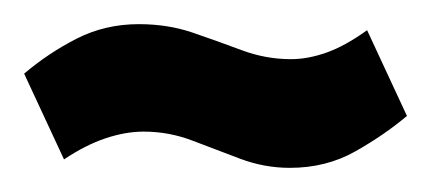

<svg xmlns="http://www.w3.org/2000/svg" viewBox="-45 -396 357 159"><path d="M292 -300 259 -371Q241 -358 225.5 -352.5Q210 -347 196 -347Q175 -347 155 -354.5Q135 -362 114.5 -369Q94 -376 70 -376Q42 -376 18.5 -364Q-5 -352 -25 -335L8 -264Q26 -276 42.5 -281.5Q59 -287 74 -287Q95 -287 114.5 -279.5Q134 -272 154 -264.5Q174 -257 195 -257Q225 -257 249 -270.5Q273 -284 292 -300Z"/></svg>

Font: Advent Pro ExtraBold
Style: Regular
Weight: 800
Designer: VivaRado, Andreas Kalpakidis
Foundry: VivaRado, Andreas Kalpakidis
Version: Version 3.000